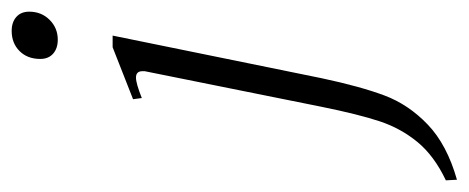

<svg xmlns="http://www.w3.org/2000/svg" viewBox="-279 -427 803 329"><g transform="rotate(-90 122.5 -262.5)"><path d="M186 -595Q186 -617 199.5 -630.5Q213 -644 234 -644Q249 -644 258 -636Q267 -628 267 -614Q267 -593 253 -579Q239 -565 219 -565Q204 -565 195 -573Q186 -581 186 -595ZM-22 100Q20 80 43.5 51.5Q67 23 79 -13Q91 -49 104 -113L165 -416V-420Q165 -431 154 -431Q144 -431 119 -421L117 -436L206 -471H226L153 -113Q139 -47 123.5 -5.5Q108 36 73.5 69Q39 102 -21 119Z"/></g></svg>

Font: Taviraj ExtraLight
Style: Italic
Weight: 275
Italic angle: -12°
Designer: Katatrad Team
Foundry: CadsonDemak
Version: Version 1.001